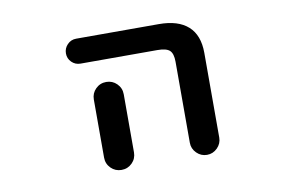

<svg xmlns="http://www.w3.org/2000/svg" viewBox="-62 -654 1123 741"><g transform="rotate(-10 500.0 -283.5)"><path d="M636.7 -76.2V-393.6Q636.7 -425.8 623.5 -438Q610.4 -450.2 575.2 -450.2H274.4Q253.9 -450.2 239.7 -464.4Q225.6 -478.5 225.6 -498.5Q225.6 -518.6 239.7 -533.2Q253.9 -547.9 274.4 -547.9H598.6Q673.8 -547.9 712.9 -512.7Q752 -477.5 752 -408.2V-76.2Q752 -52.7 734.9 -35.6Q717.8 -18.6 694.3 -18.6Q670.9 -18.6 653.8 -35.6Q636.7 -52.7 636.7 -76.2ZM300.8 -77.1V-304.7Q300.8 -329.1 317.9 -346.2Q335 -363.3 359.4 -363.3Q383.8 -363.3 400.9 -346.2Q418 -329.1 418 -304.7V-77.1Q418 -52.7 400.9 -35.6Q383.8 -18.6 359.4 -18.6Q335 -18.6 317.9 -35.6Q300.8 -52.7 300.8 -77.1Z"/></g></svg>

Font: Rounded-X Mgen+ 1mn medium
Style: Regular
Weight: 500
Designer: [Source Han Sans]
Ryoko NISHIZUKA  (kana & ideographs); Paul D. Hunt (Latin, Greek & Cyrillic); Wenlong ZHANG  (bopomofo
Version: Version 1.059.20150602